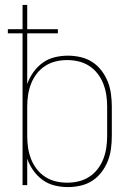

<svg xmlns="http://www.w3.org/2000/svg" viewBox="-20 -755 540 783"><path d="M257 8Q230 8 203 1.5Q176 -5 154 -21Q132 -37 116 -59.5Q100 -82 91 -108V0H72V-619H12V-636H72V-735H91V-636H216V-619H91V-412Q100 -438 116 -460.5Q132 -483 154 -499Q176 -515 203 -521.5Q230 -528 257 -528Q283 -528 309 -522Q335 -516 356.5 -502Q378 -488 394 -467Q410 -446 419.5 -422Q429 -398 432.5 -372Q436 -346 436 -320V-200Q436 -174 432.5 -148Q429 -122 419.5 -98Q410 -74 394 -53Q378 -32 356.5 -18Q335 -4 309 2Q283 8 257 8ZM254 -10Q278 -10 301 -15.5Q324 -21 344 -34Q364 -47 378.5 -66Q393 -85 401.5 -107Q410 -129 413.5 -152.5Q417 -176 417 -200V-320Q417 -344 413.5 -367.5Q410 -391 401.5 -413Q393 -435 378.5 -454Q364 -473 344 -486Q324 -499 301 -504.5Q278 -510 254 -510Q230 -510 207 -504.5Q184 -499 164 -486Q144 -473 129.5 -454Q115 -435 106.5 -413Q98 -391 94.5 -367.5Q91 -344 91 -320V-200Q91 -176 94.5 -152.5Q98 -129 106.5 -107Q115 -85 129.5 -66Q144 -47 164 -34Q184 -21 207 -15.5Q230 -10 254 -10Z"/></svg>

Font: Iosevka Thin
Style: Regular
Weight: 100
Monospace: yes
Designer: Belleve Invis
Foundry: Belleve Invis
Version: Version 32.5.0; ttfautohint (v1.8.4)